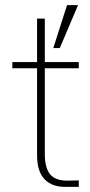

<svg xmlns="http://www.w3.org/2000/svg" viewBox="-20 -731 352 751"><path d="M28.3 -463.9V-488.3H125V-658.2H155.3V-488.3H288.1V-463.9H155.3V-128.9Q155.3 -73.2 176.8 -48.3Q198.2 -23.4 247.1 -24.4L288.1 -25.4V0H243.2Q185.5 2 155.3 -28.8Q125 -59.6 125 -123V-463.9ZM188.5 -543 242.2 -710.9H285.2L213.9 -543Z"/></svg>

Font: Gothic A1 Thin
Style: Regular
Weight: 250
Designer: HanYang I&C Co.,Ltd.
Foundry: HanYang I&C Co.,Ltd.
Version: Version 2.50